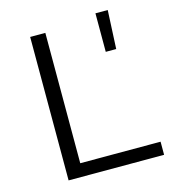

<svg xmlns="http://www.w3.org/2000/svg" viewBox="-109 -816 806 905"><g transform="rotate(-15 294.5 -364.0)"><path d="M114 0V-700H188V-64H580V0ZM440 -540V-728H500L491 -540Z"/></g></svg>

Font: Modern
Style: Small
Weight: 400
Designer: Julieta Ulanovsky
Foundry: Julieta Ulanovsky
Version: Version 8.000